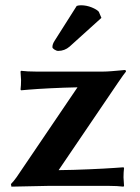

<svg xmlns="http://www.w3.org/2000/svg" viewBox="-20 -698 524 721"><path d="M268.1 -675.8 185.1 -544.9C179.5 -536.5 176.8 -528.5 176.8 -521C176.8 -518.1 179.4 -515 184.6 -511.7C189.8 -508.5 194.3 -506.8 198.2 -506.8C214.5 -506.8 228.8 -512.2 241.2 -522.9L360.8 -630.9L351.1 -653.8C346.5 -659.3 337.6 -664.8 324.5 -670.2C311.3 -675.5 297.9 -678.2 284.2 -678.2C278.3 -678.2 272.9 -677.4 268.1 -675.8ZM271 -370.1 42 -32.2C34.8 -22.1 27.8 -13.7 21 -6.8L22.9 2.9L162.1 0H388.2C410 0 428.5 1 443.8 2.9L445.8 0C444.5 -17.6 443.8 -28.3 443.8 -32.2C443.8 -44.9 444.5 -56.5 445.8 -66.9L443.8 -69.8L409.7 -67.4C386.9 -65.8 355.1 -64 314.5 -62.3C273.8 -60.5 235.7 -59.4 200.2 -59.1L422.9 -387.2C438.2 -409.7 448.2 -423.7 453.1 -429.2C453.1 -433.1 451.5 -435.1 448.2 -435.1C447.3 -435.1 442 -434.6 432.4 -433.6C422.8 -432.6 411.6 -431.6 398.9 -430.7C386.2 -429.7 375.7 -429.2 367.2 -429.2H115.2C93.1 -429.2 74.4 -430.2 59.1 -432.1L57.1 -429.2C58.4 -411.6 59.1 -400.9 59.1 -397C59.1 -384 58.4 -372.2 57.1 -361.8L59.1 -358.9L86.9 -361.3C105.8 -363 132.9 -364.7 168.2 -366.5C203.5 -368.2 237.8 -369.5 271 -370.1Z"/></svg>

Font: Linux Biolinum G
Style: Bold
Weight: 700
Designer: Philipp H. Poll
Foundry: Philipp H. Poll
Version: Version 1.1.0